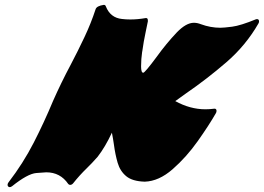

<svg xmlns="http://www.w3.org/2000/svg" viewBox="-20 -770 1086 790"><path d="M20.5 0Q13.2 0 11.2 -7.8V-9.3Q11.2 -11.2 11.7 -13.2Q12.7 -16.6 15.6 -20.5Q75.2 -98.1 118.7 -182.9Q162.1 -267.6 198.2 -354.5Q231.4 -429.7 271 -503.9Q300.8 -560.5 327.6 -617.4Q354.5 -674.3 373.5 -732.4Q377.9 -745.6 407.2 -750Q413.6 -750 415.5 -743.7Q434.1 -696.8 481.9 -691.9Q498.5 -689.9 516.1 -689.9Q547.4 -689.9 580.1 -695.8H581.1Q588.4 -695.8 588.4 -685.5V-682.1L579.6 -639.6Q570.8 -598.6 565.4 -558.6L564.9 -557.1Q560.5 -526.9 560.5 -497.1Q560.5 -470.7 569.3 -470.7Q576.2 -470.7 625 -536.6Q663.6 -590.3 708 -637.2Q746.1 -676.3 777.8 -676.3Q791.5 -676.3 806.6 -670.4Q846.2 -655.8 886.7 -655.8Q900.9 -655.8 935.3 -660.2Q969.7 -664.6 1033.7 -690.9L1038.1 -691.4Q1042.5 -691.4 1044.9 -687.5Q1045.9 -685.1 1045.9 -682.1Q1045.9 -680.2 1045.4 -678.2L1043.9 -674.3Q991.7 -583 910.9 -513.4Q830.1 -443.8 744.1 -384.8L701.2 -354Q762.2 -320.3 825.2 -320.3Q842.8 -320.3 861.8 -322.8H862.8Q868.2 -322.8 870.1 -318.4Q871.1 -315.9 871.1 -313.5Q871.1 -311.5 870.1 -309.1L869.1 -305.7Q839.8 -254.4 793.2 -188.7Q746.6 -123 690.2 -73.7Q633.8 -24.4 575.7 -22.5Q524.9 -23.9 499.5 -44.9Q474.1 -65.9 464.1 -100.1Q454.1 -134.3 448.7 -175.3Q445.3 -199.2 440.4 -224.1Q413.1 -165.5 381.8 -125Q360.4 -100.6 337.4 -78.1Q307.1 -48.8 280.8 -15.6Q275.4 -9.3 268.6 -9.3Q263.7 -9.3 260.7 -13.2Q228 -61 170.4 -61Q165 -61 129.4 -58.1Q93.8 -55.2 29.8 -3.9Q24.4 0 20.5 0Z"/></svg>

Font: Weird Comic
Style: Italic
Weight: 400
Italic angle: -16°
Designer: GGBotNet
Foundry: GGBotNet
Version: 0.80